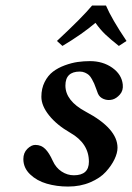

<svg xmlns="http://www.w3.org/2000/svg" viewBox="-20 -666 480 698"><path d="M365.2 -646Q385.7 -597.7 439.9 -517.1L412.1 -499Q382.3 -522.5 363.5 -540.3Q344.7 -558.1 327.1 -583Q278.3 -541.5 207 -499L187 -517.1Q279.3 -603 314.9 -646ZM426.3 -358.9Q428.7 -336.9 416 -322.5Q403.3 -308.1 389.2 -304.2Q372.6 -299.8 357.2 -305.9Q341.8 -312 335.9 -326.2L329.6 -343.3Q324.7 -356.4 322.3 -362.3Q319.8 -368.2 314.2 -378.2Q308.6 -388.2 303.2 -393.1Q297.9 -397.9 289.1 -401.9Q280.3 -405.8 270 -405.8Q217.8 -405.8 217.8 -355Q217.8 -299.3 292 -259.8Q407.2 -198.7 407.2 -128.9Q407.2 -109.9 396.2 -86.9Q385.3 -64 364.7 -41.3Q344.2 -18.6 308.1 -3.2Q272 12.2 227.5 12.2Q186 12.2 149.9 1.7Q113.8 -8.8 89.4 -32.2Q64.9 -55.7 64.9 -87.9Q64.9 -110.4 79.3 -124.8Q93.8 -139.2 108.4 -139.2Q129.9 -139.2 144.5 -124.5Q158.7 -110.4 171.9 -81.1Q183.1 -56.2 203.9 -42.5Q224.6 -28.8 248.5 -28.8Q303.2 -28.8 303.2 -78.1Q303.2 -144.5 235.8 -183.1Q186.5 -211.4 158.4 -246.6Q130.4 -281.7 130.4 -314Q130.4 -344.2 142.3 -367.9Q154.3 -391.6 172.6 -405.5Q190.9 -419.4 215.6 -428.5Q240.2 -437.5 262.5 -440.7Q284.7 -443.8 307.1 -443.8Q354 -443.8 388.2 -419.7Q422.4 -395.5 426.3 -358.9Z"/></svg>

Font: Linux Libertine G
Style: Semibold Italic
Weight: 600
Italic angle: -11.5°
Designer: Philipp H. Poll
Foundry: Philipp H. Poll
Version: Version 5.1.1